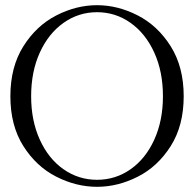

<svg xmlns="http://www.w3.org/2000/svg" viewBox="-20 -720 748 740"><path d="M20 -349Q20 -462 70 -541.5Q120 -621 197 -660.5Q274 -700 354 -700Q434 -700 511 -660.5Q588 -621 638 -541.5Q688 -462 688 -349Q688 -236 638 -157Q588 -78 511 -39Q434 0 354 0Q274 0 197 -39Q120 -78 70 -157Q20 -236 20 -349ZM608 -349Q608 -444 574.5 -517.5Q541 -591 483 -632Q425 -673 354 -673Q283 -673 225 -632Q167 -591 133.5 -517.5Q100 -444 100 -349Q100 -255 133.5 -181.5Q167 -108 225 -67.5Q283 -27 354 -27Q425 -27 483 -67.5Q541 -108 574.5 -181.5Q608 -255 608 -349Z"/></svg>

Font: Hina Mincho
Style: Regular
Weight: 400
Designer: satsuyako
Foundry: satsuyako
Version: Version 1.100